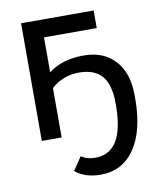

<svg xmlns="http://www.w3.org/2000/svg" viewBox="-81 -585 686 839"><g transform="rotate(-10 262.0 -166.0)"><path d="M314 -336Q403 -336 453.5 -280.5Q504 -225 504 -127V-105Q503 33 449 111.5Q395 190 299 190Q229 190 186 154L226 95Q250 113 288 113Q413 113 416 -88V-108Q416 -189 383 -227.5Q350 -266 281 -266Q210 -266 158 -219V0H70V-522H392V-444H158V-289Q219 -336 314 -336Z"/></g></svg>

Font: Raleway-v4020 Medium
Style: Regular
Weight: 500
Designer: Matt McInerney, Pablo Impallari, Rodrigo Fuenzalida
Foundry: Matt McInerney, Pablo Impallari, Rodrigo Fuenzalida
Version: Version 4.020;PS 004.020;hotconv 1.0.88;makeotf.lib2.5.64775